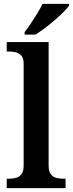

<svg xmlns="http://www.w3.org/2000/svg" viewBox="-20 -979 379 999"><path d="M15 0V-49H28Q46 -49 63 -53.5Q80 -58 91.5 -72.5Q103 -87 103 -116V-648Q103 -676 91 -689.5Q79 -703 62 -707Q45 -711 28 -711H15V-760H233V-116Q233 -87 244.5 -72.5Q256 -58 273.5 -53.5Q291 -49 308 -49H321V0ZM108 -812Q123 -831 140.5 -857Q158 -883 174.5 -910Q191 -937 201 -959H339V-949Q330 -936 310 -916Q290 -896 264.5 -874Q239 -852 213 -832.5Q187 -813 165 -799H108Z"/></svg>

Font: Noto Serif Kannada SemiBold
Style: Regular
Weight: 600
Version: Version 2.003